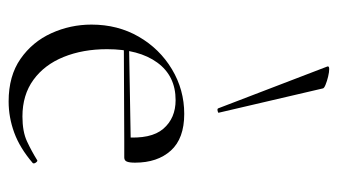

<svg xmlns="http://www.w3.org/2000/svg" viewBox="-189 -582 783 445"><g transform="rotate(90 202.5 -359.5)"><path d="M215 12Q156 12 116.5 -15.5Q77 -43 57 -87Q37 -131 37 -180Q37 -241 65 -289.5Q93 -338 140.5 -366.5Q188 -395 244 -395Q301 -395 329 -364Q357 -333 357 -281Q357 -268 354.5 -262Q352 -256 345 -256H298Q303 -318 278.5 -346.5Q254 -375 212 -375Q156 -375 125 -332.5Q94 -290 94 -216Q94 -160 112 -115.5Q130 -71 165 -45.5Q200 -20 250 -20Q285 -20 307.5 -30.5Q330 -41 351 -54Q353 -56 356.5 -51.5Q360 -47 358 -44Q323 -14 287.5 -1Q252 12 215 12ZM81 -255 80 -267 308 -271V-256ZM134 -727Q133 -731 140 -731Q147 -731 157.5 -728.5Q168 -726 176.5 -722.5Q185 -719 185 -716L241 -476Q243 -474 237.5 -472.5Q232 -471 231 -474Z"/></g></svg>

Font: Cormorant Garamond Light Light
Style: Regular
Weight: 300
Version: Version 4.001